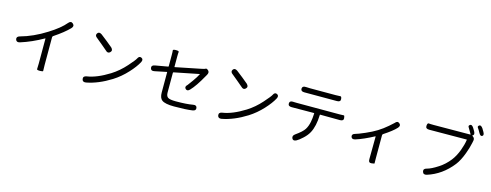

<svg xmlns="http://www.w3.org/2000/svg" viewBox="-26 -1757 6991 2736"><g transform="rotate(15 3470.0 -389.0)"><path d="M550 23Q502 23 504.5 8Q507 -7 507 -76V-441Q507 -446 503 -444Q335 -348 169 -296Q119 -281 107 -322Q95 -363 145 -377Q333 -428 523 -548Q685 -649 761 -741Q794 -781 828 -751Q862 -720 826 -682Q748 -601 604 -505Q593 -498 593 -485V-76Q593 1 595 11.5Q597 22 550 23Z M1227 13Q1176 22 1168 -22Q1161 -66 1213 -74Q1358 -95 1541 -209Q1652 -279 1744 -383Q1829 -479 1841 -504Q1863 -551 1899 -533Q1935 -515 1910 -469Q1869 -393 1786 -303Q1695 -204 1587 -136Q1402 -20 1227 13ZM1450 -495Q1418 -464 1382 -502Q1380 -504 1304 -568Q1223 -636 1218 -639Q1175 -668 1198 -703Q1221 -737 1264 -708Q1280 -698 1360 -633Q1440 -568 1445 -563Q1482 -526 1450 -495Z M2526 18Q2394 18 2346 -18Q2306 -49 2306 -129V-427Q2306 -432 2301 -431L2127 -395Q2076 -384 2068 -426Q2060 -467 2112 -476L2299 -509Q2306 -510 2306 -517V-681Q2306 -732 2303 -748.5Q2300 -765 2347 -765Q2393 -765 2390 -748.5Q2387 -732 2387 -681V-530Q2387 -525 2392 -526L2749 -598Q2774 -603 2799 -609Q2810 -611 2824.5 -619.5Q2839 -628 2864 -603Q2888 -579 2865 -539Q2862 -535 2850 -513Q2760 -351 2687 -275Q2651 -237 2623 -266Q2596 -294 2635 -329Q2639 -333 2693 -408Q2739 -472 2763 -520Q2765 -524 2760 -523L2395 -450Q2387 -448 2387 -440V-150Q2387 -97 2416 -78Q2445 -59 2532 -59Q2691 -59 2783 -76Q2834 -86 2841 -45Q2848 -3 2796 4Q2703 18 2526 18Z M3227 13Q3176 22 3168 -22Q3161 -66 3213 -74Q3358 -95 3541 -209Q3652 -279 3744 -383Q3829 -479 3841 -504Q3863 -551 3899 -533Q3935 -515 3910 -469Q3869 -393 3786 -303Q3695 -204 3587 -136Q3402 -20 3227 13ZM3450 -495Q3418 -464 3382 -502Q3380 -504 3304 -568Q3223 -636 3218 -639Q3175 -668 3198 -703Q3221 -737 3264 -708Q3280 -698 3360 -633Q3440 -568 3445 -563Q3482 -526 3450 -495Z M4338 33Q4291 57 4274 21Q4257 -16 4297 -44Q4395 -113 4425 -161Q4455 -209 4468 -275Q4479 -328 4482 -403Q4482 -408 4477 -408L4148 -406Q4095 -406 4096 -447Q4097 -489 4150 -486L4157 -485Q4182 -484 4207 -484H4837Q4885 -484 4896.5 -486Q4908 -488 4912 -447Q4915 -406 4861 -406L4570 -408Q4565 -408 4565 -403Q4560 -235 4506 -135Q4479 -84 4425.5 -34.5Q4372 15 4338 33ZM4268 -657Q4215 -657 4216 -698Q4218 -740 4270 -736H4280Q4305 -734 4330 -734H4710Q4760 -734 4778.5 -736.5Q4797 -739 4800 -698Q4803 -657 4750 -657Z M5454 72Q5409 78 5410 23L5413 -311Q5413 -316 5409 -314Q5258 -233 5143 -197Q5093 -182 5082 -221Q5072 -260 5123 -273Q5154 -280 5261 -326Q5353 -366 5422 -408.5Q5491 -451 5558 -509Q5620 -563 5625 -569Q5657 -610 5690 -582Q5723 -554 5688 -515Q5632 -454 5507 -373Q5496 -366 5496 -353V-10Q5496 58 5497 62.5Q5498 67 5454 72Z M6258 26Q6208 41 6195 -2Q6183 -46 6234 -58Q6298 -74 6396 -138Q6482 -193 6550 -280Q6600 -344 6637 -441Q6669 -527 6680 -601Q6681 -606 6676 -606L6123 -603Q6070 -603 6073 -647Q6076 -691 6096.5 -688Q6117 -685 6170 -685L6709 -688Q6714 -688 6712 -692Q6674 -761 6659.5 -782Q6645 -803 6669 -819Q6693 -836 6722 -793Q6739 -768 6750 -746Q6775 -699 6742 -684Q6737 -682 6741 -679L6746 -676Q6786 -651 6772 -606Q6771 -601 6766 -577Q6751 -504 6718 -416Q6676 -302 6622 -232Q6472 -41 6258 26ZM6878 -713Q6852 -699 6828 -745Q6804 -789 6789 -808.5Q6774 -828 6797 -845Q6820 -862 6851 -820Q6860 -807 6879 -773Q6905 -728 6878 -713Z"/></g></svg>

Font: Resource Han Rounded KR
Style: Regular
Weight: 400
Designer: Cyano Hao (round all glyphs); Ryoko NISHIZUKA 西塚涼子 (kana, bopomofo & ideographs); Paul D. Hunt (Latin, Greek & Cyrillic)
Foundry: Cyano Hao
Version: 0.990